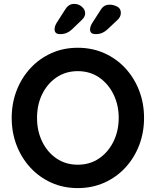

<svg xmlns="http://www.w3.org/2000/svg" viewBox="-20 -955 799 985"><path d="M719 -350Q719 -275 694 -210Q669 -145 623.5 -95.5Q578 -46 515.5 -18Q453 10 379 10Q305 10 243 -18Q181 -46 135.5 -95.5Q90 -145 65 -210Q40 -275 40 -350Q40 -425 65 -490Q90 -555 135.5 -604.5Q181 -654 243 -682Q305 -710 379 -710Q453 -710 515.5 -682Q578 -654 623.5 -604.5Q669 -555 694 -490Q719 -425 719 -350ZM589 -350Q589 -417 562 -471.5Q535 -526 488 -558Q441 -590 379 -590Q317 -590 270 -558Q223 -526 196.5 -472Q170 -418 170 -350Q170 -283 196.5 -228.5Q223 -174 270 -142Q317 -110 379 -110Q441 -110 488 -142Q535 -174 562 -228.5Q589 -283 589 -350ZM288 -780Q260 -780 260 -805Q260 -821 272 -840L313 -904Q321 -918 332.5 -926.5Q344 -935 361 -935Q383 -935 400 -920.5Q417 -906 417 -886Q417 -878 412.5 -869Q408 -860 399 -852L350 -805Q336 -792 322 -786Q308 -780 288 -780ZM470 -780Q442 -780 442 -804Q442 -820 455 -840L497 -905Q505 -918 516 -924.5Q527 -931 544 -931Q561 -931 580.5 -921.5Q600 -912 600 -889Q600 -879 595.5 -869.5Q591 -860 582 -852L532 -805Q518 -792 504 -786Q490 -780 470 -780Z"/></svg>

Font: Quicksand Variable Light
Style: Regular
Weight: 300
Designer: Andrew Paglinawan
Foundry: Andrew Paglinawan
Version: Version 3.004